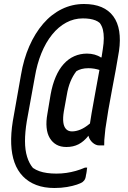

<svg xmlns="http://www.w3.org/2000/svg" viewBox="-20 -764 640 960"><path d="M85 -390Q98 -468 126.5 -533Q155 -598 196 -645.5Q237 -693 289 -718.5Q341 -744 400 -744Q451 -744 487.5 -728.5Q524 -713 546.5 -682.5Q569 -652 576 -608Q583 -564 575 -509Q568 -466 559 -416Q550 -366 540 -314.5Q530 -263 521.5 -213Q513 -163 507 -120Q506 -104 504 -90Q502 -76 501.5 -63.5Q501 -51 501 -37H475Q467 -37 459 -40.5Q451 -44 444 -50Q437 -56 431.5 -64Q426 -72 423.5 -80.5Q421 -89 422 -98Q429 -145 438 -198Q447 -251 457.5 -306.5Q468 -362 477.5 -416Q487 -470 494 -518Q499 -549 499 -573Q499 -597 494.5 -615.5Q490 -634 479 -649Q470 -657 457.5 -662Q445 -667 429.5 -669.5Q414 -672 394 -672Q350 -672 311 -651Q272 -630 240.5 -591Q209 -552 187 -498Q165 -444 154 -378L114 -158Q105 -103 105 -58.5Q105 -14 115.5 20Q126 54 145 76Q160 86 177 92Q194 98 215.5 101Q237 104 262 104Q288 104 312 100.5Q336 97 359 90.5Q382 84 405 74H416Q415 78 414.5 82.5Q414 87 413.5 92Q413 97 412 102Q411 107 410 111Q409 122 405.5 130.5Q402 139 393 146Q385 152 364.5 159Q344 166 315 171Q286 176 252 176Q201 176 161.5 161Q122 146 94.5 117.5Q67 89 52.5 48.5Q38 8 36 -44Q34 -96 44 -158ZM479 -202 458 -85H422Q399 -56 372.5 -42.5Q346 -29 312 -29Q283 -29 262.5 -40.5Q242 -52 229 -73.5Q216 -95 213 -126Q210 -157 217 -195L233 -291Q242 -341 258.5 -379.5Q275 -418 298.5 -444Q322 -470 351.5 -483Q381 -496 415 -496Q435 -496 453 -491Q471 -486 484 -477H515L502 -402Q493 -409 479.5 -413.5Q466 -418 451.5 -420.5Q437 -423 422 -423Q403 -423 388 -419Q373 -415 362 -408Q344 -385 332 -355.5Q320 -326 314 -289L299 -206Q294 -175 296.5 -153Q299 -131 310 -119Q321 -107 340 -107Q360 -107 382 -116Q404 -125 428.5 -145.5Q453 -166 479 -202Z"/></svg>

Font: Rec Mono Semicasual
Style: Italic
Weight: 400
Italic angle: -10°
Version: Version 1.085; ttfautohint (v1.8.4.7-5d5b)